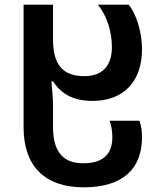

<svg xmlns="http://www.w3.org/2000/svg" viewBox="-20 -562 683 822"><path d="M338 240C505 240 588 162 588 25C588 1 585 -23 577 -45H449C457 -27 461 3 461 25C461 104 415 137 336 137C248 137 207 85 207 -18V-105C207 -137 205 -164 200 -213H208C244 -156 300 -130 376 -130C510 -130 588 -214 588 -351C588 -422 565 -500 531 -542H399C438 -494 459 -427 459 -360C459 -281 419 -236 341 -236C249 -236 207 -285 207 -393V-542H81V-16C81 149 172 240 338 240Z"/></svg>

Font: Noto Sans Georgian Semi
Style: Regular
Weight: 600
Designer: Monotype Design Team
Foundry: Monotype Imaging Inc.
Version: Version 1.901